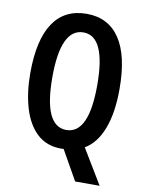

<svg xmlns="http://www.w3.org/2000/svg" viewBox="-96 -791 773 1027"><g transform="rotate(10 290.0 -277.0)"><path d="M533 -358Q533 -227 499.5 -141Q466 -55 404 -19L518 170H385L294 9Q289 10 282 10Q200 10 148.5 -39Q97 -88 72.5 -171.5Q48 -255 48 -359Q48 -540 109.5 -632Q171 -724 291 -724Q409 -724 471 -631.5Q533 -539 533 -358ZM168 -358Q168 -93 290 -93Q412 -93 412 -358Q412 -623 291 -623Q168 -623 168 -358Z"/></g></svg>

Font: Noto Sans Gujarati UI ExtraCondensed SemiBold
Style: Regular
Weight: 600
Width: 2
Designer: Jelle Bosma - Monotype Design Team, Universal Thirst
Foundry: Monotype Imaging Inc.
Version: Version 2.106; ttfautohint (v1.8.4.7-5d5b)